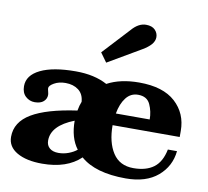

<svg xmlns="http://www.w3.org/2000/svg" viewBox="-85 -868 1054 972"><g transform="rotate(10 442.5 -382.0)"><path d="M389 -597 515 -733Q550 -774 589 -774Q620 -774 635.5 -758Q651 -742 651 -721Q651 -701 636 -683.5Q621 -666 592 -649L423 -550ZM14 -97Q14 -173 90.5 -218.5Q167 -264 322 -286Q327 -314 335 -333Q332 -373 305.5 -393Q279 -413 239 -413Q205 -413 180.5 -399Q156 -385 156 -372Q156 -367 159 -355.5Q162 -344 162 -338Q162 -318 146.5 -304Q131 -290 101 -290Q74 -290 54 -308.5Q34 -327 34 -361Q34 -417 98.5 -448.5Q163 -480 280 -480Q376 -480 442 -444Q509 -480 606 -480Q729 -480 792 -422.5Q855 -365 855 -275V-244H510Q510 -156 545 -102Q580 -48 651 -48Q716 -48 755 -77Q794 -106 807 -171H854Q846 -92 786 -41Q726 10 622 10Q465 10 389 -57Q319 10 192 10Q111 10 62.5 -18Q14 -46 14 -97ZM690 -305Q690 -346 673.5 -382Q657 -418 611 -418Q573 -418 549 -387Q525 -356 516 -305ZM358 -91Q317 -145 317 -233Q202 -188 202 -111Q202 -86 218.5 -72Q235 -58 264 -58Q291 -58 316 -67.5Q341 -77 358 -91Z"/></g></svg>

Font: Taviraj ExtraBold
Style: Regular
Weight: 800
Designer: Katatrad Team
Foundry: CadsonDemak
Version: Version 1.001